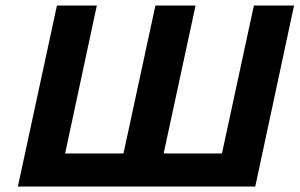

<svg xmlns="http://www.w3.org/2000/svg" viewBox="-20 -678 1089 698"><path d="M45 0 187 -658H332L191 0ZM403 0 545 -658H691L549 0ZM761 0 903 -658H1049L908 0ZM93 0 119 -120H885L859 0Z"/></svg>

Font: Ysabeau ExtraBold
Style: Italic
Weight: 800
Italic angle: -12°
Designer: Christian Thalmann (Catharsis Fonts)
Version: Version 2.002